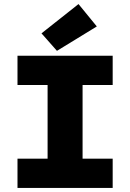

<svg xmlns="http://www.w3.org/2000/svg" viewBox="-20 -924 640 944"><path d="M66 0V-144H214V-506H66V-650H534V-506H386V-144H534V0ZM260 -674 184 -760 366 -904 456 -794Z"/></svg>

Font: TypoPRO Source Code Pro
Style: Regular
Weight: 900
Monospace: yes
Designer: Paul D. Hunt, Teo Tuominen
Foundry: Adobe Systems Incorporated
Version: Version 2.010;PS 1.0;hotconv 1.0.84;makeotf.lib2.5.63406